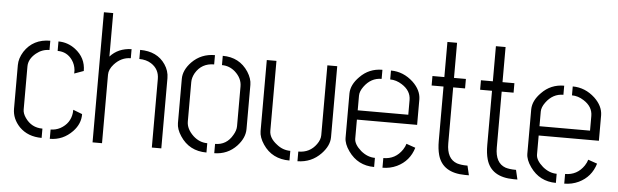

<svg xmlns="http://www.w3.org/2000/svg" viewBox="-46 -843 3235 1005"><g transform="rotate(5 1571.5 -341.0)"><path d="M39.1 -139.6Q39.1 -86.9 79.1 -44.9Q124 0 196.3 0V-48.8Q138.7 -48.8 105.5 -96.7Q89.8 -119.1 89.8 -139.6V-366.2Q89.8 -405.3 127.9 -436.5Q159.2 -461.9 197.3 -461.9V-510.7Q107.4 -510.7 61.5 -440.4Q39.1 -404.3 39.1 -369.1ZM240.2 -460.9Q290 -460.9 318.4 -419.9Q334 -397.5 336.9 -368.2V-350.6L385.7 -368.2Q385.7 -437.5 329.1 -480.5Q289.1 -510.7 240.2 -510.7ZM239.3 1Q308.6 1 358.4 -50.8Q397.5 -91.8 396.5 -142.6L348.6 -161.1Q348.6 -159.2 348.1 -152.8Q347.7 -146.5 347.7 -144.5Q340.8 -88.9 290 -60.5Q265.6 -47.9 239.3 -47.9Z M463.9 0V-683.6H512.7V-455.1Q554.7 -502 625 -503.9V-456.1Q575.2 -456.1 538.1 -415Q513.7 -387.7 513.7 -360.4V0ZM669.9 -456.1V-503.9Q759.8 -503.9 802.7 -440.4Q825.2 -407.2 825.2 -369.1V0H775.4V-360.4Q775.4 -412.1 732.4 -439.5Q706.1 -456.1 669.9 -456.1Z M900.4 -139.6V-372.1Q900.4 -418 941.4 -460.9Q990.2 -510.7 1062.5 -510.7V-461.9Q997.1 -461.9 964.8 -407.2Q951.2 -382.8 951.2 -359.4V-152.3Q951.2 -113.3 988.3 -78.1Q1021.5 -47.9 1062.5 -47.9V1Q971.7 1 923.8 -72.3Q900.4 -107.4 900.4 -139.6ZM1103.5 1V-47.9Q1164.1 -47.9 1195.3 -103.5Q1210 -127.9 1210 -150.4V-359.4Q1210 -402.3 1172.9 -435.5Q1142.6 -461.9 1103.5 -461.9V-510.7Q1191.4 -510.7 1238.3 -439.5Q1260.7 -404.3 1260.7 -372.1V-139.6Q1260.7 -92.8 1220.7 -49.8Q1173.8 0 1103.5 1Z M1335 -135.7V-508.8H1385.7V-141.6Q1385.7 -103.5 1426.8 -72.3Q1459 -45.9 1499 -45.9V4.9Q1407.2 4.9 1359.4 -66.4Q1335 -102.5 1335 -135.7ZM1541 4.9V-45.9Q1601.6 -45.9 1635.7 -93.8Q1653.3 -118.2 1653.3 -141.6V-508.8H1705.1V-135.7Q1705.1 -90.8 1664.1 -47.9Q1614.3 3.9 1541 4.9Z M1781.2 -139.6V-373Q1782.2 -418.9 1824.2 -460.9Q1872.1 -510.7 1942.4 -510.7V-462.9Q1886.7 -462.9 1850.6 -413.1Q1832 -387.7 1832 -365.2V-288.1H2097.7V-365.2Q2097.7 -414.1 2049.8 -444.3Q2019.5 -463.9 1987.3 -463.9V-510.7Q2052.7 -510.7 2104.5 -462.9Q2147.5 -421.9 2148.4 -374V-239.3H1832V-139.6Q1832 -109.4 1869.1 -77.1Q1904.3 -47.9 1943.4 -47.9V0Q1857.4 0 1807.6 -70.3Q1781.2 -107.4 1781.2 -139.6ZM1987.3 0V-50.8Q2050.8 -50.8 2086.9 -104.5Q2097.7 -121.1 2101.6 -135.7L2149.4 -119.1Q2127.9 -47.9 2062.5 -16.6Q2027.3 0 1987.3 0Z M2206.1 -451.2V-501H2268.6V-685.5H2319.3V-501H2381.8V-451.2H2319.3V-157.2Q2319.3 -76.2 2374 -56.6Q2396.5 -49.8 2425.8 -49.8H2429.7L2441.4 0H2420.9Q2302.7 -1 2277.3 -91.8Q2268.6 -123 2268.6 -166V-451.2Z M2460.9 -451.2V-501H2523.4V-685.5H2574.2V-501H2636.7V-451.2H2574.2V-157.2Q2574.2 -76.2 2628.9 -56.6Q2651.4 -49.8 2680.7 -49.8H2684.6L2696.3 0H2675.8Q2557.6 -1 2532.2 -91.8Q2523.4 -123 2523.4 -166V-451.2Z M2736.3 -139.6V-373Q2737.3 -418.9 2779.3 -460.9Q2827.1 -510.7 2897.5 -510.7V-462.9Q2841.8 -462.9 2805.7 -413.1Q2787.1 -387.7 2787.1 -365.2V-288.1H3052.7V-365.2Q3052.7 -414.1 3004.9 -444.3Q2974.6 -463.9 2942.4 -463.9V-510.7Q3007.8 -510.7 3059.6 -462.9Q3102.5 -421.9 3103.5 -374V-239.3H2787.1V-139.6Q2787.1 -109.4 2824.2 -77.1Q2859.4 -47.9 2898.4 -47.9V0Q2812.5 0 2762.7 -70.3Q2736.3 -107.4 2736.3 -139.6ZM2942.4 0V-50.8Q3005.9 -50.8 3042 -104.5Q3052.7 -121.1 3056.6 -135.7L3104.5 -119.1Q3083 -47.9 3017.6 -16.6Q2982.4 0 2942.4 0Z"/></g></svg>

Font: Post No Bills Colombo
Style: Regular
Weight: 500
Designer: Kosala Senevirathne, Siva Puranthara, Lasantha Premarathna, Tharique Azeez
Foundry: Mooniak
Version: Version 1.220 ; ttfautohint (v1.5)